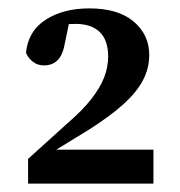

<svg xmlns="http://www.w3.org/2000/svg" viewBox="-20 -861 430 458"><path d="M47 -423V-482L141 -567Q177 -598 198 -625Q219 -652 228.5 -676.5Q238 -701 238 -726Q238 -765 218 -784.5Q198 -804 160 -804Q143 -804 128.5 -802Q114 -800 99 -795L148 -822L135 -759Q130 -730 117.5 -717.5Q105 -705 85 -705Q69 -705 58 -714Q47 -723 42 -735Q47 -787 89 -814Q131 -841 193 -841Q262 -841 299 -809.5Q336 -778 336 -730Q336 -698 321 -669.5Q306 -641 274.5 -612.5Q243 -584 191 -551L98 -494L114 -520V-504H346V-423Z"/></svg>

Font: Source Serif 4 SemiBold
Style: Regular
Weight: 600
Designer: Frank Grießhammer
Foundry: Adobe Systems Incorporated
Version: Version 4.004;hotconv 1.0.116;makeotfexe 2.5.65601